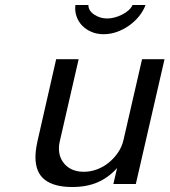

<svg xmlns="http://www.w3.org/2000/svg" viewBox="-20 -737 679 769"><path d="M409 -663Q438 -663 469 -678.5Q500 -694 511 -717H563Q554 -693 537 -672Q520 -651 497.5 -635Q475 -619 449 -609.5Q423 -600 395 -600Q368 -600 346 -609.5Q324 -619 309 -634.5Q294 -650 286.5 -671.5Q279 -693 282 -717H334Q334 -694 357.5 -678.5Q381 -663 409 -663ZM122 -108Q122 -134 130 -171L205 -500H295L219 -169Q216 -156 216 -143Q216 -102 243 -75.5Q270 -49 316 -49Q342 -49 368 -58.5Q394 -68 415.5 -85.5Q437 -103 453 -126.5Q469 -150 475 -178L549 -500H639L524 0H434L449 -64Q415 -26 371.5 -7Q328 12 269 12Q197 12 159.5 -17Q122 -46 122 -108Z"/></svg>

Font: Perun
Style: Italic
Weight: 400
Italic angle: -12°
Foundry: Copyright (c) Stefan Peev, Context Ltd, 2016
Version: Version 1.027